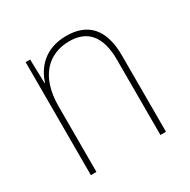

<svg xmlns="http://www.w3.org/2000/svg" viewBox="-127 -658 768 777"><g transform="rotate(-30 256.5 -269.0)"><path d="M278 -538C178 -538 128 -477 109 -416H107L104 -528H83V0H109V-305C109 -446 180 -513 278 -513C359 -513 408 -465 408 -352V0H434V-357C434 -481 377 -538 278 -538Z"/></g></svg>

Font: Noto Sans Devanagari SemiCondensed Thin
Style: Regular
Weight: 100
Width: 4
Designer: Jelle Bosma - Monotype Design Team
Foundry: Monotype Imaging Inc.
Version: Version 2.004